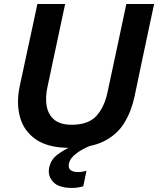

<svg xmlns="http://www.w3.org/2000/svg" viewBox="-20 -733 797 968"><path d="M331 12.5Q223 12.5 161.5 -29.8Q100 -72 80.8 -142.8Q61.5 -213.5 79.5 -299Q85.5 -327 95.8 -374.2Q106 -421.5 117 -473.5Q132 -542 144 -598Q156 -654 168.5 -713H308.5Q296 -654 284 -598.2Q272 -542.5 257.5 -474L219.5 -295.5Q207.5 -241 215.5 -197.5Q223.5 -154 254.2 -129Q285 -104 341 -104Q426 -104 466.2 -148.8Q506.5 -193.5 522 -267.5L566 -473Q580.5 -541.5 592.5 -598Q604.5 -654.5 617 -713H757Q744.5 -654.5 732.5 -598.5Q720.5 -542.5 706 -473.5Q696.5 -429 687.2 -384.5Q678 -340 670.2 -303.2Q662.5 -266.5 658 -245Q642 -171 606.2 -112.8Q570.5 -54.5 504.2 -21Q438 12.5 331 12.5ZM342.5 214.5Q275.5 214.5 247.5 183.8Q219.5 153 228 112.5Q236 73 267.2 48.5Q298.5 24 347 2L352.5 -23.5L419 -31L439.5 0Q395.5 17.5 364 41.2Q332.5 65 327.5 92.5Q323 113 335.2 123.8Q347.5 134.5 372 134.5Q386 134.5 397.8 132.2Q409.5 130 416 127.5L400 206Q389.5 209.5 374.5 212Q359.5 214.5 342.5 214.5Z"/></svg>

Font: Commissioner SemiBold
Style: Italic
Weight: 600
Italic angle: -12°
Designer: Kostas Bartsokas
Foundry: Kostas Bartsokas
Version: Version 1.000; ttfautohint (v1.8.3)